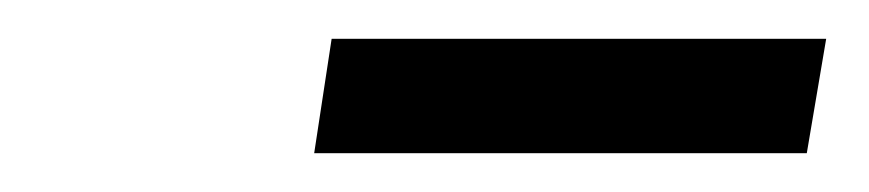

<svg xmlns="http://www.w3.org/2000/svg" viewBox="-20 -750 448 99"><path d="M406 -730 396 -671H142L151 -730Z"/></svg>

Font: Bitter
Style: Italic
Weight: 400
Italic angle: -9°
Designer: Sol Matas, and Bitter project Authors
Foundry: Sol Matas
Version: Version 2.001